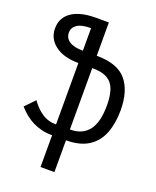

<svg xmlns="http://www.w3.org/2000/svg" viewBox="-173 -859 948 1167"><g transform="rotate(20 301.0 -276.0)"><path d="M234.9 2.4Q195.8 2.4 165.3 -5.4Q134.8 -13.2 108.9 -25.9Q81.5 -39.6 58.3 -58.3Q35.2 -77.1 12.2 -102.5L72.3 -165Q88.4 -143.1 105.7 -125.2Q123 -107.4 142.6 -94.7Q182.6 -67.4 234.9 -67.4V-464.8Q139.2 -464.8 84.2 -506.3Q29.3 -547.9 29.3 -614.3Q29.3 -683.6 85 -722.2Q140.1 -759.8 239.3 -759.8H324.7V-544.4Q459.5 -544.4 517.1 -476.1Q574.7 -407.7 574.7 -282.2Q574.7 -198.2 550 -134Q525.4 -69.8 470.2 -33.7Q415 2.4 324.7 2.4V208H234.9ZM234.9 -690.4Q173.8 -690.4 145.5 -671.1Q117.2 -651.9 117.2 -619.1Q117.2 -584 147 -564.2Q176.8 -544.4 234.9 -544.4ZM324.7 -67.4Q370.6 -67.4 401.6 -83.5Q432.6 -99.6 451.7 -128.4Q470.2 -157.2 478.3 -196Q486.3 -234.9 486.3 -282.2Q486.3 -339.8 472.9 -380.9Q459.5 -421.9 424.6 -443.4Q389.6 -464.8 324.7 -464.8Z"/></g></svg>

Font: Vazir Code Hack
Style: Code-Hack
Weight: 400
Foundry: DejaVu fonts team - Redesigned by Saber Rastikerdar
Version: Version 1.1.2